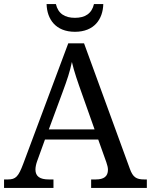

<svg xmlns="http://www.w3.org/2000/svg" viewBox="-20 -928 745 948"><path d="M350 -771C445 -771 488 -833 490 -908H444C433 -860 399 -840 350 -840C301 -840 267 -860 256 -908H210C212 -833 255 -771 350 -771ZM0 0H244V-42H221C177 -42 155 -57 155 -91C155 -102 158 -118 164 -134L202 -239H465L505 -127C510 -112 513 -101 513 -90C513 -57 493 -42 453 -42H430V0H705V-42H692C653 -42 636 -53 621 -95L395 -714H317L95 -120C71 -56 58 -42 19 -42H0ZM221 -289 289 -473C312 -535 325 -574 335 -622C346 -574 364 -523 385 -464L447 -289Z"/></svg>

Font: Noto Nastaliq Urdu
Style: Regular
Weight: 400
Designer: Monotype Design Team (Patrick Giasson: type design, Kamal Mansour: OpenType code, Glenda Bellarosa). Updated by Simon Co
Foundry: Monotype Imaging Inc., Simon Cozens
Version: Version 3.009